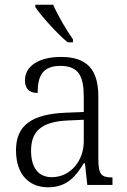

<svg xmlns="http://www.w3.org/2000/svg" viewBox="-20 -786 541 816"><path d="M268 -606H290V-619C263 -657 225 -721 206 -766H130V-756C153 -721 223 -642 268 -606ZM185 10C267 10 304 -40 336 -92H341L351 0H458V-32H454C410 -32 398 -46 398 -111V-375C398 -493 348 -544 239 -544C142 -544 86 -503 86 -445C86 -408 105 -391 140 -391C140 -462 160 -506 237 -506C320 -506 336 -454 336 -372V-310L259 -307C116 -301 48 -254 48 -148C48 -40 107 10 185 10ZM200 -33C139 -33 112 -79 112 -145C112 -224 151 -269 269 -274L336 -277V-185C336 -103 280 -33 200 -33Z"/></svg>

Font: Noto Serif Thai SemiCondensed Light
Style: Regular
Weight: 300
Width: 4
Designer: Monotype Design Team
Foundry: Monotype Imaging Inc.
Version: Version 2.002